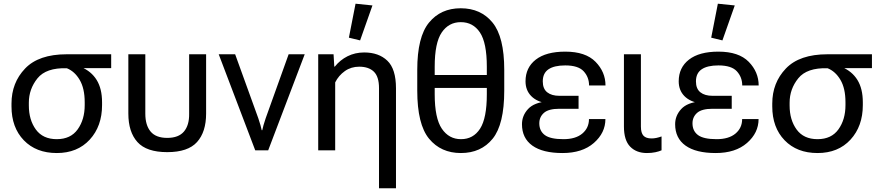

<svg xmlns="http://www.w3.org/2000/svg" viewBox="-20 -804 4708 1027"><path d="M283.7 14.6Q394 14.6 460 -57.1Q525.9 -128.9 525.9 -241.7V-256.8Q525.9 -329.6 497.1 -376.2Q468.3 -422.9 413.1 -445.8V-439.5H574.7V-513.7H336.9Q187 -513.7 114.3 -437.5Q41.5 -361.3 41.5 -250V-234.9Q41.5 -122.1 107.4 -53.7Q173.3 14.6 283.7 14.6ZM283.7 -59.6Q209.5 -59.6 171.9 -111.1Q134.3 -162.6 134.3 -239.7V-254.9Q134.3 -327.6 180.4 -385Q226.6 -442.4 337.4 -439Q379.4 -422.4 406.2 -376.7Q433.1 -331.1 433.1 -256.8V-241.7Q433.1 -164.6 395.5 -112.1Q357.9 -59.6 283.7 -59.6Z M874.5 9.8Q985.4 9.8 1033.9 -44.2Q1082.5 -98.1 1082.5 -196.8V-513.7H991.7V-195.8Q992.7 -134.3 963.9 -100.3Q935.1 -66.4 874.5 -66.4Q814 -66.4 785.6 -100.3Q757.3 -134.3 757.3 -195.8V-513.7H666.5V-196.8Q666.5 -98.1 715.1 -44.2Q763.7 9.8 874.5 9.8Z M1149.9 -513.7 1345.2 0H1414.6L1609.9 -513.7H1523.9L1400.9 -170.9Q1394 -151.4 1389.4 -134.3Q1384.8 -117.2 1382.8 -107.4H1379.9Q1377.9 -117.2 1373.3 -134.3Q1368.7 -151.4 1361.8 -170.9L1237.8 -513.7Z M2007.3 203.1H2098.1V-331.5Q2098.1 -435.1 2052 -479.2Q2005.9 -523.4 1928.2 -523.4Q1879.4 -523.4 1839.1 -503.2Q1798.8 -482.9 1771 -447.8H1768.1L1764.2 -513.7H1682.1V0H1772.9V-363.3Q1791.5 -400.4 1824.7 -423.8Q1857.9 -447.3 1901.4 -447.3Q1952.1 -447.3 1979.7 -420.7Q2007.3 -394 2007.3 -332.5ZM1906.2 -587.9 1972.2 -774.9 1881.8 -784.2 1846.2 -602.5Z M2445.3 14.6Q2553.2 14.6 2615.2 -62Q2677.2 -138.7 2677.2 -319.3V-430.7Q2677.2 -606.4 2614.7 -683.1Q2552.2 -759.8 2444.3 -759.8Q2337.4 -759.8 2274.7 -683.1Q2211.9 -606.4 2211.9 -430.7V-319.3Q2211.9 -138.7 2275.1 -62Q2338.4 14.6 2445.3 14.6ZM2445.8 -59.6Q2381.3 -59.6 2343.3 -115.7Q2305.2 -171.9 2305.2 -299.8V-447.3Q2305.2 -575.2 2342.8 -630.4Q2380.4 -685.5 2444.8 -685.5Q2510.3 -685.5 2547.1 -630.4Q2584 -575.2 2584 -447.3V-299.8Q2584 -171.9 2547.9 -115.7Q2511.7 -59.6 2445.8 -59.6ZM2258.3 -333.5H2630.9V-402.8H2258.3Z M2988.8 14.6Q3094.7 14.6 3156.5 -39.3Q3218.3 -93.3 3218.3 -167H3130.4Q3130.4 -119.6 3094.7 -89.6Q3059.1 -59.6 2993.7 -59.6Q2923.8 -59.6 2894.3 -81.5Q2864.7 -103.5 2864.7 -144.5Q2864.7 -178.2 2889.4 -200.2Q2914.1 -222.2 2972.2 -222.2H3074.7V-291.5H2972.2Q2930.7 -291.5 2907 -310.3Q2883.3 -329.1 2883.3 -368.7Q2883.3 -412.6 2913.8 -433.3Q2944.3 -454.1 3003.4 -454.1Q3073.2 -454.1 3102.1 -422.6Q3130.9 -391.1 3130.9 -346.7H3218.8Q3218.8 -418.9 3165.5 -473.4Q3112.3 -527.8 3003.4 -527.8Q2900.9 -527.8 2845.9 -485.1Q2791 -442.4 2791 -369.1Q2791 -321.3 2821.3 -290.3Q2851.6 -259.3 2907.2 -251V-261.7Q2836.9 -255.9 2804.4 -220.7Q2772 -185.5 2772 -139.6Q2772 -64.9 2827.6 -25.1Q2883.3 14.6 2988.8 14.6Z M3440.4 14.6Q3464.8 14.6 3485.4 10.3Q3505.9 5.9 3518.6 0V-74.2Q3504.9 -69.3 3491.7 -66.4Q3478.5 -63.5 3464.8 -63.5Q3435.5 -63.5 3421.9 -78.1Q3408.2 -92.8 3408.2 -127V-513.7H3317.4V-127Q3317.4 -53.7 3350.8 -19.5Q3384.3 14.6 3440.4 14.6Z M3808.1 14.6Q3914.1 14.6 3975.8 -39.3Q4037.6 -93.3 4037.6 -167H3949.7Q3949.7 -119.6 3914.1 -89.6Q3878.4 -59.6 3813 -59.6Q3743.2 -59.6 3713.6 -81.5Q3684.1 -103.5 3684.1 -144.5Q3684.1 -178.2 3708.7 -200.2Q3733.4 -222.2 3791.5 -222.2H3894V-291.5H3791.5Q3750 -291.5 3726.3 -310.3Q3702.6 -329.1 3702.6 -368.7Q3702.6 -412.6 3733.2 -433.3Q3763.7 -454.1 3822.8 -454.1Q3892.6 -454.1 3921.4 -422.6Q3950.2 -391.1 3950.2 -346.7H4038.1Q4038.1 -418.9 3984.9 -473.4Q3931.6 -527.8 3822.8 -527.8Q3720.2 -527.8 3665.3 -485.1Q3610.4 -442.4 3610.4 -369.1Q3610.4 -321.3 3640.6 -290.3Q3670.9 -259.3 3726.6 -251V-261.7Q3656.2 -255.9 3623.8 -220.7Q3591.3 -185.5 3591.3 -139.6Q3591.3 -64.9 3647 -25.1Q3702.6 14.6 3808.1 14.6ZM3844.2 -587.9 3910.2 -774.9 3819.8 -784.2 3784.2 -602.5Z M4353 14.6Q4463.4 14.6 4529.3 -57.1Q4595.2 -128.9 4595.2 -241.7V-256.8Q4595.2 -329.6 4566.4 -376.2Q4537.6 -422.9 4482.4 -445.8V-439.5H4644V-513.7H4406.2Q4256.3 -513.7 4183.6 -437.5Q4110.8 -361.3 4110.8 -250V-234.9Q4110.8 -122.1 4176.8 -53.7Q4242.7 14.6 4353 14.6ZM4353 -59.6Q4278.8 -59.6 4241.2 -111.1Q4203.6 -162.6 4203.6 -239.7V-254.9Q4203.6 -327.6 4249.8 -385Q4295.9 -442.4 4406.7 -439Q4448.7 -422.4 4475.6 -376.7Q4502.4 -331.1 4502.4 -256.8V-241.7Q4502.4 -164.6 4464.8 -112.1Q4427.2 -59.6 4353 -59.6Z"/></svg>

Font: Roboto Flex
Style: Regular
Weight: 400
Designer: Berlow after Robertson
Foundry: Google
Version: Version 3.200;gftools[0.9.32]